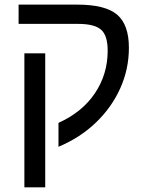

<svg xmlns="http://www.w3.org/2000/svg" viewBox="-20 -619 630 827"><path d="M535.2 -413.1Q535.2 -321.3 498 -238.8Q460.9 -156.2 393.1 -91.1Q325.2 -25.9 231.9 13.2V-89.8Q334 -135.7 388.9 -217.5Q443.8 -299.3 443.8 -400.9Q443.8 -466.3 415.3 -491.2Q386.7 -516.1 316.9 -516.1H60.1V-599.1H313Q433.6 -599.1 484.4 -555.9Q535.2 -512.7 535.2 -413.1ZM174.8 -389.2V188H85V-389.2Z"/></svg>

Font: Arimo
Style: Regular
Weight: 400
Designer: Steve Matteson
Foundry: Monotype Imaging Inc.
Version: Version 1.33